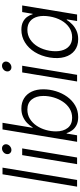

<svg xmlns="http://www.w3.org/2000/svg" viewBox="525 -1297 783 1873"><g transform="rotate(-90 916.5 -360.5)"><path d="M217.8 -727.5 97.2 0H32.2L152.8 -727.5Z M251.5 0 339.8 -535.6H405.3L316.4 0ZM389.6 -640.6Q370.6 -640.6 358.9 -654.1Q347.2 -667.5 350.1 -686.5Q353 -706.1 369.4 -719.2Q385.7 -732.4 405.3 -732.4Q424.8 -732.4 436.5 -719.2Q448.2 -706.1 445.3 -686.5Q441.9 -667.5 425.8 -654.1Q409.7 -640.6 389.6 -640.6Z M710.9 10.7Q664.6 10.7 632.8 -5.4Q601.1 -21.5 582.3 -47.1Q563.5 -72.8 554.7 -101.6H550.3L533.2 0H469.7L590.3 -727.5H655.3L606.4 -433.6H610.4Q627.4 -462.4 653.1 -487.3Q678.7 -512.2 713.9 -527.8Q749 -543.5 793.9 -543.5Q852.1 -543.5 894.3 -517.1Q936.5 -490.7 959.2 -442.9Q981.9 -395 981.9 -329.6Q981.9 -268.1 963.4 -207.3Q944.8 -146.5 909.7 -97.4Q874.5 -48.3 824.5 -18.8Q774.4 10.7 710.9 10.7ZM703.6 -48.3Q753.9 -48.3 793.7 -73Q833.5 -97.7 860.8 -138.7Q888.2 -179.7 902.6 -229.2Q917 -278.8 917 -328.1Q917 -399.4 882.8 -442.1Q848.6 -484.9 784.2 -484.9Q732.9 -484.9 693.4 -460.2Q653.8 -435.5 626.5 -394.8Q599.1 -354 585.2 -304.4Q571.3 -254.9 571.3 -205.1Q571.3 -133.8 605.2 -91.1Q639.2 -48.3 703.6 -48.3Z M1058.1 0 1146.5 -535.6H1211.9L1123 0ZM1196.3 -640.6Q1177.2 -640.6 1165.5 -654.1Q1153.8 -667.5 1156.7 -686.5Q1159.7 -706.1 1176 -719.2Q1192.4 -732.4 1211.9 -732.4Q1231.4 -732.4 1243.2 -719.2Q1254.9 -706.1 1252 -686.5Q1248.5 -667.5 1232.4 -654.1Q1216.3 -640.6 1196.3 -640.6Z M1470.7 10.7Q1404.3 10.7 1359.4 -24.2Q1314.5 -59.1 1296.6 -121.6Q1278.8 -184.1 1292 -267.1Q1306.2 -350.1 1344.7 -412.4Q1383.3 -474.6 1439.9 -509Q1496.6 -543.5 1563 -543.5Q1608.9 -543.5 1639.9 -527.6Q1670.9 -511.7 1688.7 -486.6Q1706.5 -461.4 1714.4 -433.6H1718.3L1735.4 -535.6H1799.8L1711.4 0H1647.9L1664.1 -100.6H1658.7Q1641.1 -72.3 1614.5 -46.6Q1587.9 -21 1552 -5.1Q1516.1 10.7 1470.7 10.7ZM1489.3 -48.3Q1541.5 -48.3 1583.5 -76.2Q1625.5 -104 1653.6 -153.6Q1681.6 -203.1 1692.4 -267.6Q1703.1 -332 1691.4 -381.1Q1679.7 -430.2 1647 -457.5Q1614.3 -484.9 1562 -484.9Q1509.8 -484.9 1467.5 -457Q1425.3 -429.2 1397 -380.4Q1368.7 -331.5 1357.9 -267.6Q1347.7 -203.6 1359.4 -154.1Q1371.1 -104.5 1404.1 -76.4Q1437 -48.3 1489.3 -48.3Z"/></g></svg>

Font: Inter 20pt Light
Style: Italic
Weight: 300
Italic angle: -9.3988°
Version: Version 4.001;git-66647c0bb